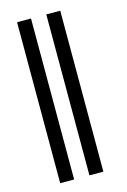

<svg xmlns="http://www.w3.org/2000/svg" viewBox="-111 -764 543 818"><g transform="rotate(-15 160.5 -355.0)"><path d="M111.3 0H49.8V-710H111.3ZM240.2 0H178.7V-710H240.2Z"/></g></svg>

Font: Pretendard Std Light
Style: Regular
Weight: 300
Designer: Base glyphs from Inter by Rasmus Andersson; Hangeul glyphs from Noto Sans CJK(Source Han Sans) by Jang Soo-young and Kan
Foundry: Kil Hyung-jin
Version: Version 1.309